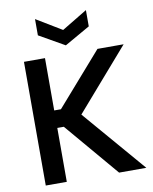

<svg xmlns="http://www.w3.org/2000/svg" viewBox="-98 -997 850 1070"><g transform="rotate(-10 326.5 -462.0)"><path d="M73 -700H192V-404H230L489 -700H637L337 -355L642 0H488L229 -305H192V0H73ZM463 -924V-832L319 -750L175 -832V-924L319 -837Z"/></g></svg>

Font: Albert Sans SemiBold
Style: Regular
Weight: 600
Designer: Andreas Rasmussen
Foundry: a.Foundry
Version: Version 1.025